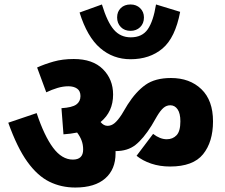

<svg xmlns="http://www.w3.org/2000/svg" viewBox="-20 -896 1008 859"><path d="M504 -818Q504 -844 520.5 -860Q537 -876 564 -876Q590 -876 607 -859.5Q624 -843 624 -818Q624 -791 607 -774.5Q590 -758 564 -758Q537 -758 520.5 -775Q504 -792 504 -818ZM786 -843Q764 -727 707 -679Q650 -631 564 -631Q486 -631 428 -681Q370 -731 336 -840L436 -876Q460 -797 489.5 -763Q519 -729 565 -729Q616 -729 641 -765Q666 -801 678 -876ZM497 -210Q497 -138 450.5 -97.5Q404 -57 317 -57Q254 -57 201 -83Q148 -109 102.5 -172Q57 -235 17 -347L144 -390Q178 -288 217.5 -235Q257 -182 306 -182Q352 -182 352 -227Q352 -249 345 -267.5Q338 -286 325 -303Q296 -297 264 -295L255 -412Q303 -415 321.5 -428.5Q340 -442 340 -466Q340 -489 325 -499.5Q310 -510 286 -510Q262 -510 237 -502.5Q212 -495 187 -483L146 -594Q179 -609 219.5 -620.5Q260 -632 310 -632Q395 -632 440.5 -586.5Q486 -541 486 -473Q486 -396 430 -350Q444 -333 461 -333Q478 -333 492.5 -345Q507 -357 524 -383L551 -428Q588 -486 631 -516.5Q674 -547 745 -547Q829 -547 881 -497Q933 -447 933 -353Q933 -261 888.5 -206Q844 -151 741 -151Q695 -151 656.5 -164Q618 -177 591 -199L665 -297Q696 -273 726 -273Q753 -273 770 -291Q787 -309 787 -353Q787 -389 774.5 -407Q762 -425 742 -425Q725 -425 711.5 -413.5Q698 -402 683 -377L658 -334Q621 -275 586 -247.5Q551 -220 497 -220Q497 -215 497 -210Z"/></svg>

Font: Noto Sans Devanagari UI SemiCondensed ExtraBold
Style: Regular
Weight: 800
Width: 4
Designer: Jelle Bosma - Monotype Design Team
Foundry: Monotype Imaging Inc.
Version: Version 2.004; ttfautohint (v1.8.4.7-5d5b)